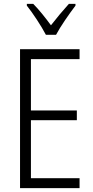

<svg xmlns="http://www.w3.org/2000/svg" viewBox="-20 -1060 480 987"><path d="M216 -881H268C292 -926 336 -989 368 -1031V-1040H334C300 -1002 273 -970 242 -930C214 -968 180 -1011 151 -1040H118V-1031C149 -992 192 -927 216 -881ZM389 -93V-144H139V-442H375V-492H139V-756H389V-807H83V-93Z"/></svg>

Font: Noto Sans Kannada UI Condensed Light
Style: Regular
Weight: 300
Width: 3
Designer: Jelle Bosma - Monotype Design Team
Foundry: Monotype Imaging Inc.
Version: Version 2.005